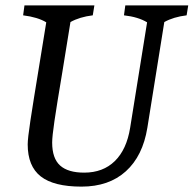

<svg xmlns="http://www.w3.org/2000/svg" viewBox="-20 -687 720 714"><path d="M83 -150Q83 -172 93 -238Q103 -304 126 -444L152 -604Q121 -623 66 -630L71 -667H331L325 -630Q276 -624 242 -605L212 -420Q191 -295 182.5 -237Q174 -179 174 -157Q174 -98 203.5 -71.5Q233 -45 293 -45Q363 -45 407 -88Q451 -131 464 -212L527 -604Q494 -624 441 -630L446 -667H680L674 -630Q625 -624 591 -605L528 -212Q511 -107 448 -50Q385 7 283 7Q180 7 131.5 -31Q83 -69 83 -150Z"/></svg>

Font: Caladea
Style: Italic
Weight: 400
Italic angle: -9°
Designer: Carolina Giovagnoli and Andres Torresi
Foundry: Carolina Giovagnoli & Andres Torresi
Version: Version 1.001